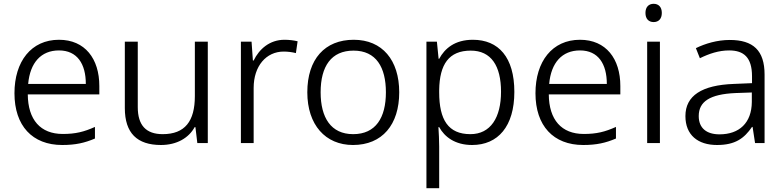

<svg xmlns="http://www.w3.org/2000/svg" viewBox="-20 -752 4119 1009"><path d="M290 -543C144 -543 56 -429 56 -262C56 -91 150 10 307 10C377 10 425 -1 479 -24V-85C421 -59 377 -48 310 -48C193 -48 127 -122 126 -256H502V-300C502 -443 427 -543 290 -543ZM290 -487C386 -487 431 -416 431 -311H128C138 -423 196 -487 290 -487Z M1072 -533H1004V-247C1004 -115 952 -47 835 -47C748 -47 704 -93 704 -189V-533H636V-184C636 -52 701 10 826 10C909 10 972 -27 1003 -84H1007L1017 0H1072Z M1475 -543C1397 -543 1342 -494 1313 -434H1309L1302 -533H1246V0H1313V-290C1313 -405 1379 -481 1471 -481C1493 -481 1515 -478 1535 -473L1544 -535C1524 -540 1499 -543 1475 -543Z M2078 -267C2078 -436 1989 -543 1839 -543C1687 -543 1595 -441 1595 -267C1595 -96 1690 10 1835 10C1989 10 2078 -97 2078 -267ZM1665 -267C1665 -404 1721 -486 1838 -486C1957 -486 2008 -398 2008 -267C2008 -134 1955 -47 1836 -47C1719 -47 1665 -134 1665 -267Z M2465 -543C2370 -543 2317 -497 2288 -443H2285L2276 -533H2221V237H2288V18C2288 -12 2286 -54 2284 -84H2288C2316 -33 2371 10 2461 10C2597 10 2683 -88 2683 -269C2683 -451 2600 -543 2465 -543ZM2454 -486C2561 -486 2613 -406 2613 -270C2613 -134 2558 -47 2452 -47C2336 -47 2288 -122 2288 -267V-279C2290 -414 2339 -486 2454 -486Z M3028 -543C2882 -543 2794 -429 2794 -262C2794 -91 2888 10 3045 10C3115 10 3163 -1 3217 -24V-85C3159 -59 3115 -48 3048 -48C2931 -48 2865 -122 2864 -256H3240V-300C3240 -443 3165 -543 3028 -543ZM3028 -487C3124 -487 3169 -416 3169 -311H2866C2876 -423 2934 -487 3028 -487Z M3415 -732C3389 -732 3372 -715 3372 -684C3372 -653 3389 -636 3415 -636C3441 -636 3458 -653 3458 -684C3458 -715 3441 -732 3415 -732ZM3448 -533H3381V0H3448Z M3815 -542C3749 -542 3686 -523 3637 -499L3658 -446C3707 -470 3757 -487 3812 -487C3889 -487 3932 -450 3932 -351V-315L3837 -311C3668 -305 3582 -249 3582 -142C3582 -42 3648 10 3748 10C3844 10 3891 -25 3932 -85H3935L3948 0H3998V-360C3998 -487 3938 -542 3815 -542ZM3845 -263 3931 -266V-216C3930 -106 3865 -46 3761 -46C3694 -46 3652 -78 3652 -142C3652 -218 3710 -257 3845 -263Z"/></svg>

Font: Noto Sans Thaana Light
Style: Regular
Weight: 300
Designer: David Williams
Foundry: Google Inc.
Version: Version 3.001